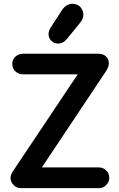

<svg xmlns="http://www.w3.org/2000/svg" viewBox="-20 -980 618 1000"><path d="M89 0Q67 0 51 -16Q35 -32 35 -52Q35 -60 37 -67Q39 -74 45 -84Q51 -94 62 -110L411 -632L491 -593H98Q76 -593 60 -608.5Q44 -624 44 -647Q44 -669 60 -684.5Q76 -700 98 -700H493Q517 -700 532 -686Q547 -672 547 -650Q547 -639 541 -625.5Q535 -612 520 -591L172 -69L140 -108H495Q517 -108 533 -92.5Q549 -77 549 -54Q549 -32 533 -16Q517 0 495 0ZM282 -753Q263 -753 248 -767Q233 -781 233 -802Q233 -821 243 -835L304 -929Q316 -947 333.5 -955Q351 -963 367 -959Q388 -957 401 -940.5Q414 -924 414 -903Q414 -893 410 -882.5Q406 -872 396 -860L326 -774Q307 -753 282 -753Z"/></svg>

Font: National Park SemiBold
Style: Regular
Weight: 600
Designer: Andrea Herstowski, Ben Hoepner
Version: Version 1.009